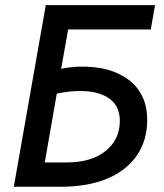

<svg xmlns="http://www.w3.org/2000/svg" viewBox="-20 -713 626 733"><path d="M32.7 0 154.8 -693.4H571.8L555.7 -600.6H240.2L213.4 -450.2Q246.1 -457.5 283.2 -458.5Q401.9 -461.4 471.9 -407.7Q542 -354 542 -254.9Q542 -178.2 503.4 -120.8Q464.8 -63.5 390.9 -31.7Q316.9 0 210.4 0ZM196.8 -355.5 150.9 -92.8H233.4Q329.1 -92.8 383.3 -136.7Q437.5 -180.7 437.5 -252Q437.5 -311 392.8 -339.8Q348.1 -368.7 269.5 -365.2Q249.5 -364.3 231.7 -361.8Q213.9 -359.4 196.8 -355.5Z"/></svg>

Font: Cascadia Mono PL
Style: Italic
Weight: 400
Italic angle: -10°
Monospace: yes
Designer: Aaron Bell
Foundry: Saja Typeworks
Version: Version 2404.023; ttfautohint (v1.8.4)